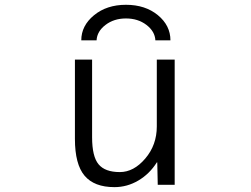

<svg xmlns="http://www.w3.org/2000/svg" viewBox="-20 -767 1040 797"><path d="M380.9 -599.6H317.4Q317.4 -660.2 370.1 -703.6Q422.9 -747.1 502.9 -747.1Q583 -747.1 635.3 -704.1Q687.5 -661.1 687.5 -599.6H625Q623 -636.7 587.9 -663.6Q552.7 -690.4 502.9 -690.4Q453.1 -690.4 418 -663.6Q382.8 -636.7 380.9 -599.6ZM362.3 -519.5V-197.3Q362.3 -117.2 389.2 -85Q416 -52.7 477.5 -52.7Q535.2 -52.7 583 -108.9Q630.9 -165 630.9 -242.2V-519.5H705.1V0H634.8L632.8 -92.8H630.9Q600.6 -44.9 554.2 -17.6Q507.8 9.8 455.1 9.8Q371.1 9.8 331.1 -37.6Q291 -85 291 -190.4V-519.5Z"/></svg>

Font: GenEi Gothic M SemiLight
Style: Regular
Weight: 350
Designer: o_tamon (Modified); [Source Han Sans]
Ryoko NISHIZUKA  (kana & ideographs); Paul D. Hunt (Latin, Greek & Cyrillic); Wenl
Version: Version 1.1a;Original Version 1.004